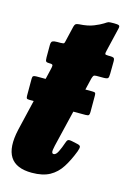

<svg xmlns="http://www.w3.org/2000/svg" viewBox="-106 -705 523 777"><g transform="rotate(15 155.5 -317.0)"><path d="M25.5 -363.5H63.5L74 -408Q76.5 -418 76 -423.2Q75.5 -428.5 64 -428.5H61Q51 -428.5 47.8 -431.8Q44.5 -435 44.5 -448.5V-499.5Q44.5 -514 50.8 -517Q57 -520 70 -520H84.5Q97.5 -520 99.2 -523.5Q101 -527 103 -537L117 -596.5Q119.5 -605.5 123 -608.2Q126.5 -611 136.5 -612Q173.5 -614 197.2 -623.8Q221 -633.5 233.5 -641.5Q246 -650 250.2 -651.2Q254.5 -652.5 273 -652.5Q288 -652.5 293.2 -650Q298.5 -647.5 295.5 -636L272.5 -539Q269.5 -527 270.5 -523.5Q271.5 -520 284 -520H291.5Q302 -520 306.5 -517.5Q311 -515 311 -503L310.5 -452Q310.5 -436.5 307 -432.5Q303.5 -428.5 288.5 -428.5H259Q249.5 -428.5 246.8 -424.8Q244 -421 241.5 -412L230 -363.5H258Q268.5 -363.5 271 -361Q273.5 -358.5 273.5 -349.5V-281Q273.5 -272 271 -268.2Q268.5 -264.5 257 -264.5H206L173.5 -129Q169 -112 166.2 -95Q163.5 -78 173.5 -78Q183 -78 191.5 -95.2Q200 -112.5 207 -133.5Q210 -143.5 214.2 -147Q218.5 -150.5 232.5 -147.5L255.5 -142.5Q267.5 -140 268.5 -134Q269.5 -128 264.5 -114Q249 -73.5 230 -43.8Q211 -14 182 2Q153 18 107 18Q-25 18 9.5 -135.5L40 -264.5H24Q13 -264.5 10.8 -267.2Q8.5 -270 8.5 -279.5V-349.5Q8.5 -358.5 12.2 -361Q16 -363.5 25.5 -363.5Z"/></g></svg>

Font: Besley* Condensed Heavy
Style: Italic
Weight: 800
Width: 3
Italic angle: -13°
Designer: Owen Earl
Foundry: indestructible type*
Version: Version 3.000; ttfautohint (v1.8.3)